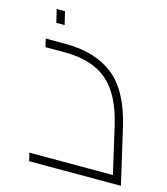

<svg xmlns="http://www.w3.org/2000/svg" viewBox="-97 -705 682 782"><g transform="rotate(15 243.5 -314.0)"><path d="M485 0H98L90 -34H442L397 -230Q368 -355 303.5 -410.5Q239 -466 122 -466H42L34 -500H117Q243 -500 320 -439.5Q397 -379 431 -234ZM46 -628H81L94 -573H59Z"/></g></svg>

Font: Cairo ExtraLight
Style: Italic
Weight: 275
Italic angle: -13°
Designer: Mohamed Gaber, Accademia di Belle Arti di Urbino and others
Foundry: Kief Type Foundry, Accademia di Belle Arti di Urbino and others
Version: Version 3.011